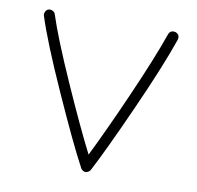

<svg xmlns="http://www.w3.org/2000/svg" viewBox="-67 -611 719 699"><g transform="rotate(10 292.0 -261.0)"><path d="M284 17Q276 12 273 4Q272 3 272 2Q233 -70 153 -248Q73 -426 45 -515Q43 -523 47 -530.5Q51 -538 58 -540Q66 -542 73.5 -538Q81 -534 83 -527Q109 -446 177.5 -291.5Q246 -137 293 -45Q342 -144 406 -289.5Q470 -435 502 -527Q509 -544 528 -539Q545 -532 540 -513Q505 -411 429 -241.5Q353 -72 311 8Q307 15 299 18Q291 21 284 17Z"/></g></svg>

Font: Hoogli Light
Style: Regular
Weight: 300
Designer: Anand Singh Naorem
Foundry: Brand New Type
Version: Version 1.00 b007